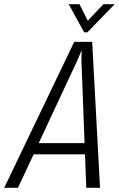

<svg xmlns="http://www.w3.org/2000/svg" viewBox="-64 -888 562 908"><path d="M338 -158H95L21 0H-44L287 -690H372L409 0H344ZM336 -211 321 -605 322 -648H321L303 -605L119 -211ZM261 -868H312L351 -790L425 -868H478L349 -735H334Z"/></svg>

Font: Decalotype Light Italic
Style: Regular
Weight: 300
Italic angle: -12°
Designer: Alfredo Marco Pradil
Foundry: Alfredo Marco Pradil
Version: Version 1.0